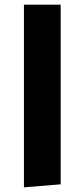

<svg xmlns="http://www.w3.org/2000/svg" viewBox="-20 -588 363 826"><path d="M83 218V-568H241V205Z"/></svg>

Font: FiraGO
Style: Bold
Weight: 700
Designer: bBox Type
Foundry: bBox Type GmbH
Version: Version 1.001;PS 001.001;hotconv 1.0.88;makeotf.lib2.5.64775